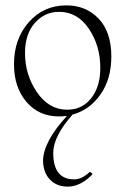

<svg xmlns="http://www.w3.org/2000/svg" viewBox="-20 -419 465 714"><path d="M394 -209Q394 -125 353.5 -67.5Q313 -10 250 7Q178 88 178 150Q178 248 256 248Q284 248 313 221Q316 220 320.5 224Q325 228 323 230Q279 275 232 275Q191 275 166 249Q141 223 140 179Q141 108 229 12Q209 14 200 14Q124 14 78 -40.5Q32 -95 32 -180Q32 -274 87 -336.5Q142 -399 227 -399Q300 -399 347 -349.5Q394 -300 394 -209ZM230 -11Q238 -11 252 -13L253 -14L254 -13Q298 -22 325.5 -62.5Q353 -103 353 -167Q353 -249 310.5 -312Q268 -375 200 -375Q146 -375 109.5 -333.5Q73 -292 73 -222Q73 -141 117.5 -76Q162 -11 230 -11Z"/></svg>

Font: Cormorant Upright Light
Style: Regular
Weight: 300
Designer: Christian Thalmann (Catharsis Fonts)
Foundry: Catharsis Fonts
Version: Version 3.302;PS 003.302;hotconv 1.0.88;makeotf.lib2.5.64775